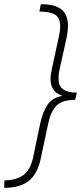

<svg xmlns="http://www.w3.org/2000/svg" viewBox="-64 -734 399 912"><path d="M-44 158 -43 123Q13 122 46.5 98Q80 74 93 15L128 -152Q139 -202 161.5 -236Q184 -270 230 -278V-280Q176 -298 176 -359Q176 -370 178 -383Q180 -396 183 -410L216 -562Q222 -589 222 -608Q222 -650 197.5 -664.5Q173 -679 123 -679L130 -714H134Q197 -714 228 -689Q259 -664 259 -611Q259 -590 253 -558L219 -404Q216 -391 215 -379.5Q214 -368 214 -358Q214 -294 301 -294L293 -260Q235 -260 206.5 -234Q178 -208 165 -147L129 22Q113 94 71.5 126Q30 158 -41 158Z"/></svg>

Font: Noto Sans Disp ExtLt
Style: Italic
Weight: 200
Italic angle: -12°
Designer: Monotype Design Team
Foundry: Monotype Imaging Inc.
Version: Version 2.000;GOOG;noto-source:20170915:90ef993387c0